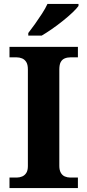

<svg xmlns="http://www.w3.org/2000/svg" viewBox="-20 -951 441 971"><path d="M28 0V-53H64Q79 -53 92 -58.5Q105 -64 113 -76.5Q121 -89 121 -111V-600Q121 -624 113 -637Q105 -650 92 -655.5Q79 -661 64 -661H28V-714H374V-661H336Q320 -661 307 -655.5Q294 -650 287 -637Q280 -624 280 -599V-112Q280 -91 287.5 -77.5Q295 -64 308 -58.5Q321 -53 336 -53H374V0ZM123 -784Q138 -803 156.5 -829Q175 -855 192.5 -882Q210 -909 220 -931H377V-921Q368 -908 347 -888Q326 -868 298.5 -846Q271 -824 243 -804.5Q215 -785 191 -771H123Z"/></svg>

Font: Noto Serif Hebrew
Style: Bold
Weight: 700
Version: Version 2.003